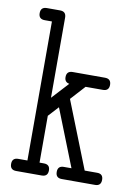

<svg xmlns="http://www.w3.org/2000/svg" viewBox="-78 -718 552 769"><g transform="rotate(10 198.0 -333.0)"><path d="M49.8 -615.7H79.1V-50.3H42C25.4 -50.3 17.1 -42.2 17.1 -25.9C17.1 -9.3 25.4 -1 42 -1H146C162.6 -1 170.9 -9.3 170.9 -25.9C170.9 -42.2 162.6 -50.3 146 -50.3H128.4V-240.7L166.5 -282.2L258.3 -50.3H227.1C210.8 -50.3 202.6 -42.2 202.6 -25.9C202.6 -9.3 210.8 -1 227.1 -1H362.8C379.1 -1 387.2 -9.3 387.2 -25.9C387.2 -42.2 379.1 -50.3 362.8 -50.3H312L204.1 -322.8L257.3 -381.3H327.6C344.2 -381.3 352.5 -389.5 352.5 -405.8C352.5 -422.4 344.2 -430.7 327.6 -430.7H196.3C179.7 -430.7 171.4 -422.4 171.4 -405.8C171.4 -392.1 177.9 -384.1 190.9 -381.8L128.4 -314V-640.1C128.4 -656.7 120.1 -665 103.5 -665H49.8C33.2 -665 24.9 -656.7 24.9 -640.1C24.9 -623.9 33.2 -615.7 49.8 -615.7Z"/></g></svg>

Font: Nathan
Style: Regular
Weight: 400
Designer: Peter Wiegel
Foundry: Peter Wiegel
Version: Version 1.001 2009